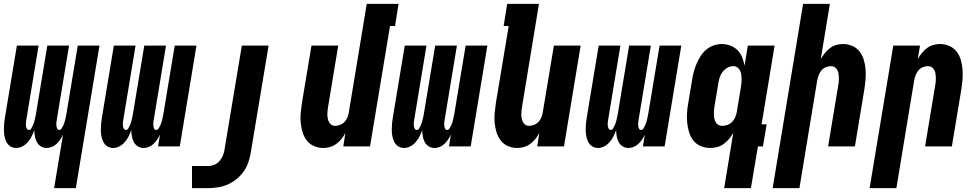

<svg xmlns="http://www.w3.org/2000/svg" viewBox="-20 -755 5040 990"><path d="M259 215 305 -61Q299 -48 291 -36Q283 -24 272 -13.5Q261 -3 247.5 2.5Q234 8 220 8Q204 8 190.5 -0.5Q177 -9 170 -22.5Q163 -36 160 -52Q157 -68 157 -84Q151 -68 143.5 -52.5Q136 -37 124 -23Q112 -9 96 -0.5Q80 8 64 8Q47 8 33.5 -0.5Q20 -9 13 -23Q6 -37 3 -53Q0 -69 0 -85.5Q0 -102 1.5 -118.5Q3 -135 6 -152L67 -520H179L115 -133Q114 -126 113.5 -119Q113 -112 114 -105Q115 -98 118.5 -91.5Q122 -85 129 -85Q137 -85 141.5 -93Q146 -101 149.5 -108.5Q153 -116 155.5 -124Q158 -132 159.5 -139.5Q161 -147 163 -155Q165 -163 166 -171L224 -520H336L272 -133Q271 -126 270.5 -119Q270 -112 271 -105Q272 -98 275 -91.5Q278 -85 286 -85Q293 -85 298 -93Q303 -101 306.5 -108.5Q310 -116 312.5 -124Q315 -132 316.5 -139.5Q318 -147 320 -155Q322 -163 323 -171L381 -520H493L371 215Z M564 8Q547 8 533.5 -0.5Q520 -9 513 -23Q506 -37 503 -53Q500 -69 500 -85.5Q500 -102 501.5 -118.5Q503 -135 506 -152L567 -520H679L615 -133Q614 -126 613.5 -119Q613 -112 614 -105Q615 -98 618.5 -91.5Q622 -85 629 -85Q637 -85 641.5 -93Q646 -101 649.5 -108.5Q653 -116 655.5 -124Q658 -132 659.5 -139.5Q661 -147 663 -155Q665 -163 666 -171L724 -520H836L772 -133Q771 -126 770.5 -119Q770 -112 771 -105Q772 -98 775 -91.5Q778 -85 786 -85Q793 -85 798 -93Q803 -101 806.5 -108.5Q810 -116 812.5 -124Q815 -132 816.5 -139.5Q818 -147 820 -155Q822 -163 823 -171L881 -520H993L907 0H795L805 -61Q799 -48 791 -36Q783 -24 772 -13.5Q761 -3 747.5 2.5Q734 8 720 8Q704 8 690.5 -0.5Q677 -9 670 -22.5Q663 -36 660 -52Q657 -68 657 -84Q651 -68 643.5 -52.5Q636 -37 624 -23Q612 -9 596 -0.5Q580 8 564 8Z M970 215V101H1053Q1069 101 1085 94.5Q1101 88 1112.5 74.5Q1124 61 1130 45.5Q1136 30 1138 14L1227 -520H1365L1273 32Q1269 57 1260.5 82Q1252 107 1236.5 129Q1221 151 1199.5 168.5Q1178 186 1153.5 196.5Q1129 207 1103.5 211Q1078 215 1053 215Z M1647 8Q1621 8 1598.5 -2Q1576 -12 1561.5 -31Q1547 -50 1540 -73.5Q1533 -97 1530.5 -122Q1528 -147 1530.5 -173Q1533 -199 1537 -225L1586 -520H1724L1672 -206Q1670 -195 1669 -185Q1668 -175 1668 -164.5Q1668 -154 1670 -144Q1672 -134 1676.5 -125.5Q1681 -117 1689 -111.5Q1697 -106 1708 -106Q1721 -106 1734.5 -111.5Q1748 -117 1757.5 -127.5Q1767 -138 1772 -151Q1777 -164 1779 -178L1871 -735H2035L2017 -621H1991L1888 0H1750L1761 -70Q1753 -54 1741 -39Q1729 -24 1714 -13Q1699 -2 1681.5 3Q1664 8 1647 8Z M2064 8Q2047 8 2033.5 -0.5Q2020 -9 2013 -23Q2006 -37 2003 -53Q2000 -69 2000 -85.5Q2000 -102 2001.5 -118.5Q2003 -135 2006 -152L2067 -520H2179L2115 -133Q2114 -126 2113.5 -119Q2113 -112 2114 -105Q2115 -98 2118.5 -91.5Q2122 -85 2129 -85Q2137 -85 2141.5 -93Q2146 -101 2149.5 -108.5Q2153 -116 2155.5 -124Q2158 -132 2159.5 -139.5Q2161 -147 2163 -155Q2165 -163 2166 -171L2224 -520H2336L2272 -133Q2271 -126 2270.5 -119Q2270 -112 2271 -105Q2272 -98 2275 -91.5Q2278 -85 2286 -85Q2293 -85 2298 -93Q2303 -101 2306.5 -108.5Q2310 -116 2312.5 -124Q2315 -132 2316.5 -139.5Q2318 -147 2320 -155Q2322 -163 2323 -171L2381 -520H2493L2407 0H2295L2305 -61Q2299 -48 2291 -36Q2283 -24 2272 -13.5Q2261 -3 2247.5 2.5Q2234 8 2220 8Q2204 8 2190.5 -0.5Q2177 -9 2170 -22.5Q2163 -36 2160 -52Q2157 -68 2157 -84Q2151 -68 2143.5 -52.5Q2136 -37 2124 -23Q2112 -9 2096 -0.5Q2080 8 2064 8Z M2647 8Q2621 8 2598.5 -2Q2576 -12 2561.5 -31Q2547 -50 2540 -73.5Q2533 -97 2530.5 -122Q2528 -147 2530.5 -173Q2533 -199 2537 -225L2603 -621H2577L2595 -735H2759L2672 -206Q2670 -195 2669 -185Q2668 -175 2668 -164.5Q2668 -154 2670 -144Q2672 -134 2676.5 -125.5Q2681 -117 2689 -111.5Q2697 -106 2708 -106Q2721 -106 2734.5 -111.5Q2748 -117 2757.5 -127.5Q2767 -138 2772 -151Q2777 -164 2779 -178L2836 -520H2974L2888 0H2750L2761 -70Q2753 -54 2741 -39Q2729 -24 2714 -13Q2699 -2 2681.5 3Q2664 8 2647 8Z M3064 8Q3047 8 3033.5 -0.5Q3020 -9 3013 -23Q3006 -37 3003 -53Q3000 -69 3000 -85.5Q3000 -102 3001.5 -118.5Q3003 -135 3006 -152L3067 -520H3179L3115 -133Q3114 -126 3113.5 -119Q3113 -112 3114 -105Q3115 -98 3118.5 -91.5Q3122 -85 3129 -85Q3137 -85 3141.5 -93Q3146 -101 3149.5 -108.5Q3153 -116 3155.5 -124Q3158 -132 3159.5 -139.5Q3161 -147 3163 -155Q3165 -163 3166 -171L3224 -520H3336L3272 -133Q3271 -126 3270.5 -119Q3270 -112 3271 -105Q3272 -98 3275 -91.5Q3278 -85 3286 -85Q3293 -85 3298 -93Q3303 -101 3306.5 -108.5Q3310 -116 3312.5 -124Q3315 -132 3316.5 -139.5Q3318 -147 3320 -155Q3322 -163 3323 -171L3381 -520H3493L3407 0H3295L3305 -61Q3299 -48 3291 -36Q3283 -24 3272 -13.5Q3261 -3 3247.5 2.5Q3234 8 3220 8Q3204 8 3190.5 -0.5Q3177 -9 3170 -22.5Q3163 -36 3160 -52Q3157 -68 3157 -84Q3151 -68 3143.5 -52.5Q3136 -37 3124 -23Q3112 -9 3096 -0.5Q3080 8 3064 8Z M3704 -106Q3717 -106 3731 -111Q3745 -116 3755 -126.5Q3765 -137 3771 -150.5Q3777 -164 3779 -178L3799 -298Q3801 -310 3802.5 -321.5Q3804 -333 3804 -345Q3804 -357 3802.5 -368.5Q3801 -380 3796.5 -390Q3792 -400 3782.5 -407Q3773 -414 3761 -414Q3746 -414 3731.5 -406Q3717 -398 3706.5 -385Q3696 -372 3691 -356.5Q3686 -341 3684 -326L3664 -206Q3662 -195 3661.5 -184.5Q3661 -174 3661 -163.5Q3661 -153 3663.5 -143Q3666 -133 3670.5 -124.5Q3675 -116 3684 -111Q3693 -106 3704 -106ZM3714 215 3761 -71Q3753 -55 3740.5 -40Q3728 -25 3712.5 -13.5Q3697 -2 3678.5 3Q3660 8 3643 8Q3617 8 3594 -1.5Q3571 -11 3556 -29.5Q3541 -48 3533.5 -72Q3526 -96 3523.5 -121Q3521 -146 3522.5 -172Q3524 -198 3529 -225L3549 -345Q3552 -365 3557.5 -385.5Q3563 -406 3571.5 -426Q3580 -446 3592 -465Q3604 -484 3621 -498.5Q3638 -513 3659 -520.5Q3680 -528 3701 -528Q3724 -528 3745.5 -520Q3767 -512 3782.5 -496.5Q3798 -481 3806.5 -460Q3815 -439 3819 -416L3836 -520H3974L3907 -114H3933L3914 0H3888L3852 215Z M3964 215 4121 -735H4259L4212 -450Q4221 -466 4233 -481Q4245 -496 4259.5 -507Q4274 -518 4291.5 -523Q4309 -528 4326 -528Q4352 -528 4375 -518Q4398 -508 4412.5 -489Q4427 -470 4434 -446.5Q4441 -423 4443 -398Q4445 -373 4443 -347Q4441 -321 4437 -295L4388 0H4250L4302 -314Q4304 -325 4305 -335Q4306 -345 4305.5 -355.5Q4305 -366 4303.5 -376Q4302 -386 4297 -394.5Q4292 -403 4284 -408.5Q4276 -414 4265 -414Q4252 -414 4238.5 -408.5Q4225 -403 4216 -392.5Q4207 -382 4202 -369Q4197 -356 4194 -342L4102 215Z M4464 215 4586 -520H4724L4712 -450Q4721 -466 4733 -481Q4745 -496 4759.5 -507Q4774 -518 4791.5 -523Q4809 -528 4826 -528Q4852 -528 4875 -518Q4898 -508 4912.5 -489Q4927 -470 4934 -446.5Q4941 -423 4943 -398Q4945 -373 4943 -347Q4941 -321 4937 -295L4888 0H4750L4802 -314Q4804 -325 4805 -335Q4806 -345 4805.5 -355.5Q4805 -366 4803.5 -376Q4802 -386 4797 -394.5Q4792 -403 4784 -408.5Q4776 -414 4765 -414Q4752 -414 4738.5 -408.5Q4725 -403 4716 -392.5Q4707 -382 4702 -369Q4697 -356 4694 -342L4602 215Z"/></svg>

Font: Iosevka Heavy Oblique
Style: Regular
Weight: 900
Italic angle: -9°
Monospace: yes
Designer: Belleve Invis
Foundry: Belleve Invis
Version: Version 32.5.0; ttfautohint (v1.8.4)